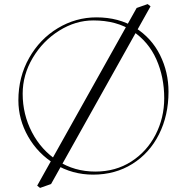

<svg xmlns="http://www.w3.org/2000/svg" viewBox="-20 -845 915 940"><path d="M784 -364Q784 -468 745.5 -554.5Q707 -641 629 -693Q551 -745 437 -745Q350 -745 270 -695Q190 -645 140.5 -562Q91 -479 91 -386Q91 -285 136.5 -197.5Q182 -110 263 -57.5Q344 -5 447 -5Q546 -5 622.5 -54Q699 -103 741.5 -185.5Q784 -268 784 -364ZM70 -354Q70 -468 122.5 -561Q175 -654 263 -707Q351 -760 452 -760Q562 -760 642 -709.5Q722 -659 763.5 -575.5Q805 -492 805 -396Q805 -280 758.5 -187.5Q712 -95 628 -42.5Q544 10 436 10Q334 10 250 -41Q166 -92 118 -176Q70 -260 70 -354ZM649 -806 703 -825 717 -814 230 56 176 75 162 64Z"/></svg>

Font: TMT Limkin
Style: Regular
Weight: 400
Designer: Gabriel Drozdov
Version: Version 1.000;Glyphs 3.1.2 (3151)